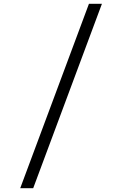

<svg xmlns="http://www.w3.org/2000/svg" viewBox="-20 -843 640 1006"><path d="M86 143 446 -823H514L154 143Z"/></svg>

Font: Iosevka Aile Light
Style: Regular
Weight: 300
Designer: Belleve Invis
Foundry: Belleve Invis
Version: Version 27.3.5; ttfautohint (v1.8.4)